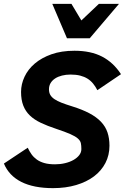

<svg xmlns="http://www.w3.org/2000/svg" viewBox="-20 -950 640 984"><path d="M122.1 -192.9Q130.9 -174.3 141.8 -158.9Q152.8 -143.6 168.9 -132.1Q185.1 -120.6 207.5 -114.3Q230 -107.9 262.2 -107.9Q289.1 -107.9 313.5 -113.8Q337.9 -119.6 356.4 -130.1Q375 -140.6 386 -154.8Q397 -168.9 397 -186Q397 -204.1 394.3 -216.6Q391.6 -229 378.9 -240.2Q366.2 -251.5 340.1 -262.9Q314 -274.4 267.1 -290Q222.7 -304.7 189.2 -320.6Q155.8 -336.4 133.3 -357.9Q110.8 -379.4 99.4 -408.7Q87.9 -438 87.9 -479Q87.9 -518.6 105.7 -556.6Q123.5 -594.7 158.2 -624.3Q192.9 -653.8 243.9 -671.9Q294.9 -689.9 361.8 -689.9Q445.3 -689.9 503.2 -659.9Q561 -629.9 600.1 -569.8L479 -487.8Q469.2 -506.8 457 -521.7Q444.8 -536.6 428.5 -546.9Q412.1 -557.1 390.9 -562.5Q369.6 -567.9 341.8 -567.9Q317.9 -567.9 297.6 -562.7Q277.3 -557.6 262.5 -547.9Q247.6 -538.1 239.3 -524.2Q231 -510.3 231 -492.2Q231 -475.6 237.8 -463.6Q244.6 -451.7 259 -441.9Q273.4 -432.1 295.9 -423.3Q318.4 -414.6 350.1 -404.8Q401.9 -388.7 438.2 -369.4Q474.6 -350.1 497.6 -325.9Q520.5 -301.8 530.8 -271.5Q541 -241.2 541 -203.1Q541 -154.8 520.3 -114.7Q499.5 -74.7 461.7 -46.1Q423.8 -17.6 370.4 -1.7Q316.9 14.2 252 14.2Q152.3 14.2 89.1 -17.8Q25.9 -49.8 0 -111.8ZM346.2 -930.2 397 -845.2 486.8 -930.2H589.8L439.9 -753.9H323.2L248 -930.2Z"/></svg>

Font: Lorenzo Sans
Style: Bold Italic
Weight: 700
Italic angle: -12°
Foundry: Intel Corporation
Version: Version 1.00; ttfautohint (v1.5)